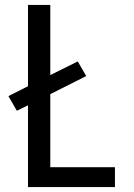

<svg xmlns="http://www.w3.org/2000/svg" viewBox="-20 -755 540 775"><path d="M93 0V-330L48 -308L14 -367L93 -407V-735H183V-452L294 -507L328 -448L183 -375V-80H444V0Z"/></svg>

Font: Iosevka Custom Medium
Style: Regular
Weight: 500
Monospace: yes
Designer: Belleve Invis
Foundry: Belleve Invis
Version: Version 32.5.0; ttfautohint (v1.8.4)